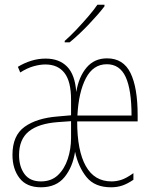

<svg xmlns="http://www.w3.org/2000/svg" viewBox="-20 -786 640 816"><path d="M154 10Q93 10 63 -29Q33 -68 33 -128Q33 -210 84.5 -247Q136 -284 225 -291L282 -296V-362Q282 -440 254 -476Q226 -512 173 -512Q150 -512 123 -504.5Q96 -497 66 -478L56 -502Q82 -518 112 -527.5Q142 -537 174 -537Q232 -537 265.5 -502.5Q299 -468 304 -395Q315 -460 348 -499Q381 -538 435 -538Q504 -538 534.5 -476Q565 -414 565 -297V-270H308Q308 -146 344.5 -80.5Q381 -15 454 -15Q474 -15 495 -21.5Q516 -28 547 -50V-22Q522 -5 500 2.5Q478 10 452 10Q383 10 348 -33Q313 -76 299 -141Q289 -76 254 -33Q219 10 154 10ZM539 -295Q539 -405 514 -459Q489 -513 434 -513Q376 -513 345 -453.5Q314 -394 309 -295ZM154 -15Q198 -15 226 -41.5Q254 -68 268 -110.5Q282 -153 282 -200V-271L226 -267Q144 -261 102.5 -227.5Q61 -194 61 -127Q61 -78 84 -46.5Q107 -15 154 -15ZM255 -612Q278 -632 304.5 -660Q331 -688 355.5 -716.5Q380 -745 394 -766H424V-759Q398 -725 357 -682Q316 -639 276 -606H255Z"/></svg>

Font: Noto Sans Mono Thin
Style: Regular
Weight: 100
Designer: Monotype Design Team
Foundry: Monotype Imaging Inc.
Version: Version 2.014